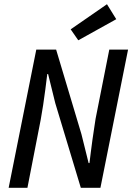

<svg xmlns="http://www.w3.org/2000/svg" viewBox="-20 -890 640 910"><path d="M21 0 152 -655H246L366 -254L400 -117H404Q407 -141 410.5 -169.5Q414 -198 418 -226.5Q422 -255 426 -280.5Q430 -306 433 -327L498 -655H587L456 0H363L242 -401L208 -539H204Q200 -505 195 -467Q190 -429 184.5 -392Q179 -355 173 -323L110 0ZM351 -699 315 -751 487 -870 531 -799Z"/></svg>

Font: Source Code Pro ExtraLight Medium
Style: Italic
Weight: 500
Italic angle: -11°
Monospace: yes
Version: Version 1.016;hotconv 1.0.116;makeotfexe 2.5.65601